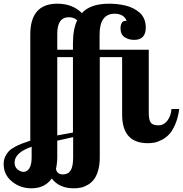

<svg xmlns="http://www.w3.org/2000/svg" viewBox="-117 -769 990 1039"><path d="M421.9 -500H688V-160.2Q688 -119.1 699.2 -105Q710.4 -90.8 740.2 -90.8Q769 -90.8 788.6 -116Q808.1 -141.1 811 -179.2H853Q846.7 -132.3 831.8 -97.4Q816.9 -62.5 799.6 -43.5Q782.2 -24.4 759.8 -12.7Q737.3 -1 719.7 2.4Q702.1 5.9 683.1 5.9Q543.9 5.9 543.9 -148.9V-460H422.9V83Q422.9 122.6 414.3 152.6Q405.8 182.6 392.3 200.7Q378.9 218.8 359.9 230.2Q340.8 241.7 322.3 245.8Q303.7 250 282.2 250Q203.1 250 163.1 196.8Q125.5 250 53.2 250Q-7.8 250 -52.5 213.1Q-97.2 176.3 -97.2 119.1Q-97.2 97.7 -89.4 79.8Q-81.5 62 -69.8 49.8Q-58.1 37.6 -37.6 26.4Q-17.1 15.1 1 8.3Q19 1.5 46.9 -7.8V-582Q46.9 -749 192.9 -749Q275.4 -749 326.2 -698.2Q372.1 -749 473.1 -749Q495.1 -749 516.4 -746.8Q537.6 -744.6 560.8 -739.3Q584 -733.9 603.3 -724.1Q622.6 -714.4 638.4 -700.7Q654.3 -687 663.1 -666.3Q671.9 -645.5 671.9 -620.1Q671.9 -553.2 608.9 -553.2Q578.6 -553.2 556.9 -568.1Q535.2 -583 535.2 -615.2Q535.2 -632.8 541.5 -644.3Q547.9 -655.8 560.1 -655.8Q566.9 -655.8 567.9 -654.8Q563 -673.8 545.7 -684.3Q528.3 -694.8 503.9 -694.8Q421.9 -694.8 421.9 -582ZM192.9 -460V-36.1L277.8 -51.8V-460ZM224.1 174.8Q252 174.8 265.4 153.1Q278.8 131.3 278.8 83V-26.9L192.9 -7.8V80.1Q192.9 111.8 186 145Q190.9 174.8 224.1 174.8ZM277.8 -500V-534.2Q277.8 -612.3 300.8 -659.2Q282.7 -675.8 255.9 -675.8Q192.9 -675.8 192.9 -586.9V-500ZM-38.1 110.8Q-38.1 134.3 -22 147.7Q-5.9 161.1 11.2 161.1Q28.8 161.1 41.5 142.3Q54.2 123.5 54.2 83V24.9Q-38.1 57.1 -38.1 110.8Z"/></svg>

Font: Lobster Two
Style: Bold
Weight: 700
Designer: Pablo Impallari
Foundry: Pablo Impallari. www.impallari.com
Version: Version 1.006